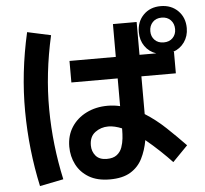

<svg xmlns="http://www.w3.org/2000/svg" viewBox="-60 -915 1120 1049"><g transform="rotate(-5 500.0 -391.0)"><path d="M501 67Q432 67 386.5 40Q341 13 318 -32Q295 -77 295 -130Q295 -191 324.5 -237Q354 -283 406 -309Q458 -335 523 -335Q557 -335 591 -327V-479H337V-597H591V-777H721V-597H813Q774 -610 751 -643Q728 -676 728 -720Q728 -778 764.5 -815Q801 -852 859 -852Q917 -852 954 -815Q991 -778 991 -720Q991 -676 967.5 -643Q944 -610 905 -597H910V-479H721V-279Q721 -275 721 -272Q780 -235 833.5 -184.5Q887 -134 937 -82L854 3Q826 -27 789 -62Q752 -97 712 -130Q702 -74 679.5 -29.5Q657 15 614 41Q571 67 501 67ZM859 -653Q890 -653 908.5 -672Q927 -691 927 -720Q927 -750 908.5 -769.5Q890 -789 859 -789Q828 -789 809.5 -769.5Q791 -750 791 -720Q791 -691 809.5 -672Q828 -653 859 -653ZM117 70Q73 -132 71.5 -343Q70 -554 120 -774L249 -746Q202 -538 203.5 -342.5Q205 -147 247 44ZM413 -127Q413 -94 433 -70Q453 -46 494 -46Q529 -46 549 -61.5Q569 -77 577.5 -101Q586 -125 588.5 -150Q591 -175 591 -195V-205Q572 -213 553 -217.5Q534 -222 517 -222Q476 -222 444.5 -198.5Q413 -175 413 -127Z"/></g></svg>

Font: Murecho SemiBold
Style: Regular
Weight: 600
Designer: Neil Summerour
Foundry: Positype
Version: Version 1.010; ttfautohint (v1.8.3)